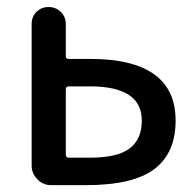

<svg xmlns="http://www.w3.org/2000/svg" viewBox="-20 -540 568 560"><path d="M171.9 -279.3V-88.9Q171.9 -80.1 180.7 -80.1H242.2Q322.3 -80.1 357.9 -106.9Q393.6 -133.8 393.6 -188.5Q393.6 -288.1 242.2 -288.1H180.7Q171.9 -288.1 171.9 -279.3ZM128.9 0Q105.5 0 88.9 -17.1Q72.3 -34.2 72.3 -56.6V-469.7Q72.3 -491.2 86.4 -505.4Q100.6 -519.5 121.6 -519.5Q142.6 -519.5 157.2 -505.4Q171.9 -491.2 171.9 -469.7V-376Q171.9 -368.2 180.7 -368.2H242.2Q492.2 -368.2 492.2 -188.5Q492.2 -93.8 430.2 -46.9Q368.2 0 230.5 0Z"/></svg>

Font: Rounded Mgen+ 2p medium
Style: Regular
Weight: 500
Designer: [Source Han Sans]
Ryoko NISHIZUKA  (kana & ideographs); Paul D. Hunt (Latin, Greek & Cyrillic); Wenlong ZHANG  (bopomofo
Version: Version 1.059.20150602